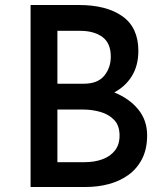

<svg xmlns="http://www.w3.org/2000/svg" viewBox="-20 -746 664 766"><path d="M295 -726Q405 -726 468.5 -681Q532 -636 532 -543Q532 -483 504.5 -440Q477 -397 428.5 -373.5Q380 -350 314 -347L298 -404Q375 -402 435.5 -377.5Q496 -353 531.5 -309.5Q567 -266 567 -206Q567 -151 546.5 -111.5Q526 -72 491.5 -47.5Q457 -23 413.5 -11.5Q370 0 323 0H102V-726ZM314 -412Q370 -412 396 -444Q422 -476 422 -520Q422 -574 388.5 -598.5Q355 -623 300 -623H209V-412ZM318 -99Q357 -99 388.5 -110.5Q420 -122 438.5 -145.5Q457 -169 457 -205Q457 -245 435.5 -267.5Q414 -290 380.5 -299.5Q347 -309 311 -309H209V-99Z"/></svg>

Font: Josefin Sans Medium
Style: Regular
Weight: 500
Designer: Santiago Orozco
Foundry: Typemade
Version: Version 2.001